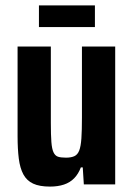

<svg xmlns="http://www.w3.org/2000/svg" viewBox="-20 -682 494 710"><path d="M165 8Q126 8 102.5 -3Q79 -14 66.5 -37Q54 -60 49.5 -95.5Q45 -131 45 -179V-510H168V-227Q168 -183 170 -157Q172 -131 178 -118.5Q184 -106 194.5 -102.5Q205 -99 224 -99Q243 -99 255 -104.5Q267 -110 273 -125.5Q279 -141 281 -170.5Q283 -200 283 -247V-510H406V0H290L286 -63H279Q270 -39 254.5 -23Q239 -7 216.5 0.5Q194 8 165 8ZM124 -582V-662H331V-582Z"/></svg>

Font: Saira Condensed
Style: Bold
Weight: 700
Width: 3
Designer: Hector Gatti with collaboration of the Omnibus-Type team
Foundry: Omnibus-Type
Version: Version 1.101